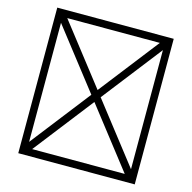

<svg xmlns="http://www.w3.org/2000/svg" viewBox="-137 -1017 1274 1274"><g transform="rotate(15 500.0 -380.0)"><path d="M100 120H900V-880H100ZM500 -421 182 -830H818ZM532 -380 850 -789V29ZM182 70 500 -339 818 70ZM150 -789 468 -380 150 29Z M100 120H900V-880H100ZM500 -421 182 -830H818ZM532 -380 850 -789V29ZM182 70 500 -339 818 70ZM150 -789 468 -380 150 29Z"/></g></svg>

Font: Adobe NotDef
Style: Regular
Weight: 400
Monospace: yes
Foundry: Adobe Systems Incorporated
Version: Version 1.000;PS 1;hotconv 1.0.98;makeotf.lib2.5.65220